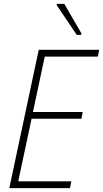

<svg xmlns="http://www.w3.org/2000/svg" viewBox="-20 -971 532 991"><path d="M376 -791H400V-799L312 -951H273V-944ZM28 0H341L348 -35H74L143 -358H400L407 -393H150L211 -679H485L492 -714H180Z"/></svg>

Font: Noto Sans SemiCondensed ExtraLight
Style: Italic
Weight: 200
Width: 4
Italic angle: -12°
Designer: Monotype Design Team
Foundry: Monotype Imaging Inc.
Version: Version 2.013